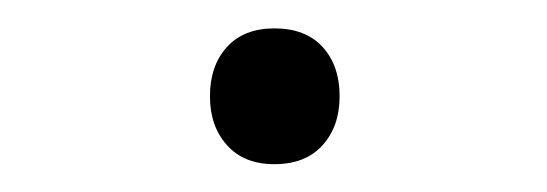

<svg xmlns="http://www.w3.org/2000/svg" viewBox="-20 -660 393 138"><path d="M130.9 -590.8Q130.9 -612.8 143.1 -626.2Q155.3 -639.6 177.2 -639.6Q199.7 -639.6 211.9 -626.2Q224.1 -612.8 224.1 -590.8Q224.1 -569.3 211.9 -555.7Q199.7 -542 177.2 -542Q155.3 -542 143.1 -555.7Q130.9 -569.3 130.9 -590.8Z"/></svg>

Font: Khula Regular
Style: Regular
Weight: 400
Designer: Erin McLaughlin, Steve Matteson
Version: Version 1.000;PS 1.0;hotconv 1.0.72;makeotf.lib2.5.5900